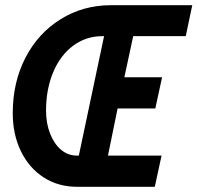

<svg xmlns="http://www.w3.org/2000/svg" viewBox="-20 -718 759 738"><path d="M395 -120H601L575 0H276Q204 0 148 -36Q92 -72 60.5 -136.5Q29 -201 29 -283Q29 -402 78 -496.5Q127 -591 213.5 -644.5Q300 -698 406 -698H719L694 -579H492L458 -421H603L577 -301H432ZM275 -120H283L380 -579H373Q311 -579 261.5 -542.5Q212 -506 184.5 -440.5Q157 -375 157 -293Q157 -244 172.5 -204.5Q188 -165 214.5 -142.5Q241 -120 275 -120Z"/></svg>

Font: Azeret Mono SemiBold
Style: Italic
Weight: 600
Italic angle: -12°
Designer: Martin Vácha
Foundry: Displaay
Version: Version 1.000; Glyphs 3.0.3, build 3074